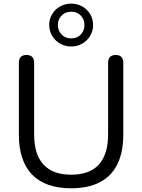

<svg xmlns="http://www.w3.org/2000/svg" viewBox="-20 -1009 768 1038"><path d="M364.7 8.9Q295.4 8.9 242.6 -9.5Q189.7 -28 154.1 -64.4Q118.5 -100.9 100.3 -154.8Q82.1 -208.6 82.1 -279.5V-669.7Q82.1 -691.1 92.7 -701.5Q103.4 -711.9 123.3 -711.9Q143.1 -711.9 153.8 -701.5Q164.5 -691.1 164.5 -669.7V-283.1Q164.5 -173.3 215.4 -118.9Q266.3 -64.5 364.7 -64.5Q463.6 -64.5 514 -118.9Q564.4 -173.3 564.4 -283.1V-669.7Q564.4 -691.1 575.1 -701.5Q585.8 -711.9 605.7 -711.9Q625 -711.9 635.7 -701.5Q646.4 -691.1 646.4 -669.7V-279.5Q646.4 -185.7 614.5 -121.1Q582.6 -56.5 519.7 -23.8Q456.9 8.9 364.7 8.9ZM364.7 -757.7Q331.8 -757.7 304.7 -773.4Q277.5 -789.1 261.8 -815.5Q246.1 -841.9 246.1 -873.8Q246.1 -906.6 261.8 -932.5Q277.5 -958.5 304.7 -973.9Q331.8 -989.4 364.7 -989.4Q398.6 -989.4 425.2 -973.9Q451.9 -958.5 467.6 -932.5Q483.3 -906.6 483.3 -873.8Q483.3 -841.9 467.6 -815.5Q451.9 -789.1 425.2 -773.4Q398.6 -757.7 364.7 -757.7ZM364.7 -801.4Q396.9 -801.4 416.7 -822.3Q436.6 -843.1 436.6 -873.8Q436.6 -904.4 416.7 -925Q396.9 -945.7 364.7 -945.7Q333.5 -945.7 313.2 -925Q292.8 -904.4 292.8 -873.8Q292.8 -843.1 313.2 -822.3Q333.5 -801.4 364.7 -801.4Z"/></svg>

Font: Nunito ExtraLight
Style: Regular
Weight: 200
Designer: Vernon Adams
Foundry: Vernon Adams
Version: Version 3.602